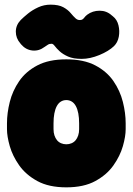

<svg xmlns="http://www.w3.org/2000/svg" viewBox="-20 -780 570 825"><path d="M520 -225Q520 -194 508 -152Q496 -110 467.5 -69.5Q439 -29 389.5 -2Q340 25 265 25Q190 25 140.5 -2Q91 -29 62.5 -69.5Q34 -110 22 -152Q10 -194 10 -225V-250Q10 -294 22 -342Q34 -390 62.5 -431.5Q91 -473 140.5 -499Q190 -525 265 -525Q340 -525 389.5 -499Q439 -473 467.5 -431.5Q496 -390 508 -342Q520 -294 520 -250ZM320 -250Q320 -274 316.5 -292.5Q313 -311 306 -324Q299 -337 288.5 -343.5Q278 -350 265 -350Q252 -350 241.5 -343.5Q231 -337 224 -324Q217 -311 213.5 -292.5Q210 -274 210 -250V-225Q210 -210 214 -198Q218 -186 225 -177.5Q232 -169 242.5 -164.5Q253 -160 265 -160Q277 -160 287.5 -164.5Q298 -169 305 -177.5Q312 -186 316 -198Q320 -210 320 -225ZM67 -594Q48 -616 48 -644Q48 -672 69 -694Q81 -706 100 -721.5Q119 -737 144 -748.5Q169 -760 197 -760Q232 -760 252 -749Q272 -738 283.5 -724Q295 -710 305.5 -700.5Q316 -691 331 -695Q337 -697 342 -704Q347 -711 355 -717Q378 -734 408 -734Q438 -734 460 -714L465 -710Q483 -696 489 -671.5Q495 -647 490.5 -622.5Q486 -598 470 -582Q447 -560 407 -543.5Q367 -527 331 -527Q295 -527 272.5 -537Q250 -547 236.5 -559.5Q223 -572 215.5 -582Q208 -592 202 -592Q192 -592 186 -588Q180 -584 171 -578Q147 -560 119 -563Q91 -566 71 -589Z"/></svg>

Font: Winky Sans Black
Style: Regular
Weight: 900
Designer: Simon Atzbach
Foundry: typofactur
Version: Version 1.205